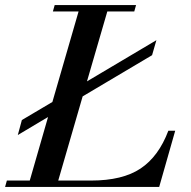

<svg xmlns="http://www.w3.org/2000/svg" viewBox="-64 -735 751 755"><path d="M144 -690 151 -715H471L464 -690H358L278 -415L551 -577L534 -518L261 -356L165 -25H294Q418 -25 489 -72.5Q560 -120 598 -221H625L562 0H-44L-37 -25H53L125 -275L6 -204L22 -263L142 -334L245 -690Z"/></svg>

Font: Justus
Style: Italic
Weight: 400
Italic angle: -12°
Version: Version 001.001